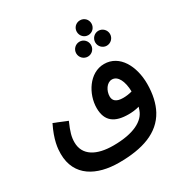

<svg xmlns="http://www.w3.org/2000/svg" viewBox="-214 -940 1238 1294"><g transform="rotate(-30 405.0 -293.5)"><path d="M590 -660C622 -660 647 -686 647 -718C647 -750 622 -775 590 -775C558 -775 533 -750 533 -718C533 -686 558 -660 590 -660ZM515 -536C547 -536 572 -562 572 -594C572 -626 547 -652 515 -652C483 -652 457 -626 457 -594C457 -562 483 -536 515 -536ZM662 -536C694 -536 720 -562 720 -594C720 -626 694 -652 662 -652C631 -652 605 -626 605 -594C605 -562 631 -536 662 -536ZM340 188C524 188 659 142 725 21C753 -31 769 -98 769 -178C769 -315 704 -439 583 -439C468 -439 392 -314 392 -206C392 -101 454 -62 558 -62C585 -62 615 -65 642 -73C639 -65 637 -57 634 -49C610 20 524 69 364 69C236 69 147 22 147 -81C147 -122 157 -158 187 -226L84 -268C33 -165 28 -100 28 -60C28 116 169 188 340 188ZM507 -230C507 -273 536 -322 577 -322C623 -322 650 -266 652 -186C629 -179 604 -176 582 -176C530 -176 507 -196 507 -230Z"/></g></svg>

Font: Noto Sans Arabic UI SmBd
Style: Regular
Weight: 600
Designer: Monotype Design Team, Nadine Chahine and Nizar Qandah
Foundry: Monotype Imaging Inc.
Version: Version 2.010